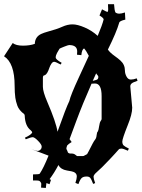

<svg xmlns="http://www.w3.org/2000/svg" viewBox="-21 -925 686 929"><path d="M178.7 -35.6 177.7 -40Q177.2 -41 174.3 -45.2Q171.4 -49.3 167.2 -50.5Q163.1 -51.8 151.6 -51.8Q140.1 -51.8 138.7 -51.8V-81.1Q170.4 -81.1 171.4 -85Q189.9 -112.3 213.9 -171.9Q203.6 -175.8 176 -186.3Q148.4 -196.8 131.3 -203.1L150.4 -196.8Q156.2 -194.8 162.4 -194.8Q168.5 -194.8 174.6 -200.7Q180.7 -206.5 180.7 -216.1Q180.7 -225.6 163.3 -243.4Q146 -261.2 137.5 -261.2Q128.9 -261.2 103.5 -251L99.6 -258.8Q133.3 -274.4 134.8 -285.2Q133.8 -288.6 127.4 -294.9Q100.6 -315.4 98.6 -365.2Q98.6 -370.1 95.7 -373Q70.8 -392.1 63.2 -413.1Q55.7 -434.1 53.2 -451.7Q49.8 -476.1 49.8 -509.8Q49.8 -620.1 -1.5 -652.8L40.5 -716.8Q56.6 -704.1 90.1 -704.1Q123.5 -704.1 147.5 -712.9Q148.4 -746.6 178.2 -760.7Q192.4 -767.1 207 -771Q254.4 -783.7 280 -795.4Q305.7 -807.1 329.8 -807.1Q354 -807.1 388.9 -792Q423.8 -776.9 451.7 -751.5Q473.6 -803.2 480.5 -831.1Q480.5 -837.9 460.4 -850.1L472.7 -879.9Q495.1 -867.7 497.3 -867.7Q499.5 -867.7 499.5 -868.7L500.5 -867.7Q502.4 -871.6 502.4 -880.9L501.5 -904.8H530.8Q532.7 -874.5 537.6 -864.7Q545.4 -858.9 555.9 -858.9Q566.4 -858.9 583.5 -864.7L585.4 -830.1Q557.1 -823.7 555.7 -814.9Q542.5 -768.6 501 -685.1Q511.7 -669.9 532 -655.5Q552.2 -641.1 562 -631.8Q583.5 -612.3 583.5 -583Q583.5 -568.8 591.3 -554.4Q599.1 -540 612.1 -540Q625 -540 640.6 -545.9L644.5 -534.2Q622.6 -526.9 616 -521.2Q609.4 -515.6 609.4 -506.8L618.7 -403.8Q618.7 -372.1 596.7 -318.4Q570.8 -253.4 570.8 -240.5Q570.8 -227.5 577.1 -221.4Q583.5 -215.3 602.5 -206.1L597.7 -195.8Q575.2 -206.1 566.2 -206.1Q557.1 -206.1 553 -201.2Q548.8 -196.3 535.9 -182.1Q522.9 -168 519.5 -164.3Q516.1 -160.6 504.9 -148.9Q493.7 -137.2 488 -131.6Q482.4 -126 473.1 -116.2Q460.9 -104 446.3 -91.3Q431.6 -78.6 431.6 -69.6Q431.6 -60.5 439.5 -39.1L429.7 -35.2Q420.9 -58.6 415.3 -64.7Q409.7 -70.8 399.4 -70.8H396.5Q382.8 -70.8 374.8 -64.2Q366.7 -57.6 358.4 -34.2L343.8 -40Q350.6 -60.1 350.6 -70.8Q350.6 -81.5 343.8 -87.6Q336.9 -93.8 325.7 -95.9Q314.5 -98.1 302.7 -100.1Q272.9 -105 261.7 -126.5Q241.7 -88.4 218.8 -58.1L225.6 -54.7L218.8 -33.7L203.6 -39.1L200.7 -15.6L177.7 -17.1ZM438.5 -521 421.9 -520Q378.4 -421.4 348.1 -339.6Q317.9 -257.8 314.9 -250Q315.9 -250.5 316.4 -251L325.7 -237.8Q310.1 -228.5 303.7 -220.7Q298.3 -207 301.3 -202.1Q304.2 -197.3 305.2 -194.3Q306.2 -191.4 306.4 -190.2Q306.6 -189 307.9 -187Q309.1 -185.1 310.5 -184.6Q314.9 -182.1 319.3 -182.1H325.7Q336.4 -182.1 343.8 -176Q351.1 -169.9 352.5 -169.9H379.4Q383.8 -169.9 384.8 -170.9L400.4 -179.2Q401.4 -179.7 408.2 -193.4Q431.6 -240.7 438.5 -248.5Q445.3 -256.3 446.5 -271Q447.8 -285.6 452.6 -289.1Q456.1 -295.9 458.7 -314.5Q461.4 -333 466.1 -339.4Q470.7 -345.7 470.7 -349.1V-460Q470.7 -521 438.5 -521ZM195.8 -561Q186.5 -561 186.5 -548.8V-504.9Q186.5 -481.4 208 -431.6Q250.5 -333 257.3 -287.6Q298.8 -404.8 314.5 -436Q319.8 -462.4 360.6 -550.5Q401.4 -638.7 408.7 -654.8Q397 -678.2 385.7 -690.9Q375 -685.1 372.6 -658.2L351.6 -660.2Q352.5 -665 352.5 -675.8Q352.5 -707 313.5 -707Q309.1 -707 288.8 -699Q268.6 -690.9 267.3 -689.5Q266.1 -688 261.7 -680.2L254.9 -668.5Q248.5 -656.7 248.5 -647Q248.5 -637.2 277.3 -621.1L272.5 -612.8Q248 -626 241 -626Q233.9 -626 227.8 -616.9Q221.7 -607.9 217.8 -596.7Q208 -566.4 195.8 -561ZM444.3 -570.3Q436 -552.2 427.7 -533.7Q449.7 -538.1 452.4 -543.2Q455.1 -548.3 454.8 -552.7Q454.6 -557.1 452.1 -559.6Q445.8 -566.9 444.3 -570.3ZM131.3 -203.1 128.4 -204.1Q130.4 -204.1 131.3 -203.1Z"/></svg>

Font: Eater
Style: Regular
Weight: 400
Version: Version 001.002